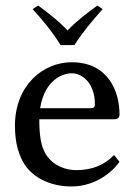

<svg xmlns="http://www.w3.org/2000/svg" viewBox="-20 -664 493 694"><path d="M392 -104C357 -66 310 -49 255 -49C221 -49 174 -62 146 -106C128 -134 122 -175 122 -233H394C405 -233 412 -239 412 -250C412 -334 371 -439 239 -439C136 -439 34 -356 34 -209C34 -152 46 -96 79 -56C113 -15 171 10 238 10C310 10 374 -27 412 -79ZM125 -273C142 -377 208 -399 239 -399C279 -399 323 -362 323 -287C323 -278 319 -273 309 -273ZM199 -501H249C278 -547 316 -592 351 -631L332 -644C295 -617 261 -592 224 -554C190 -590 157 -615 118 -644L98 -631C133 -593 170 -548 199 -501Z"/></svg>

Font: Libertinus Sans
Style: Regular
Weight: 400
Designer: Philipp H. Poll, Khaled Hosny
Foundry: Caleb Maclennan
Version: Version 7.050;RELEASE